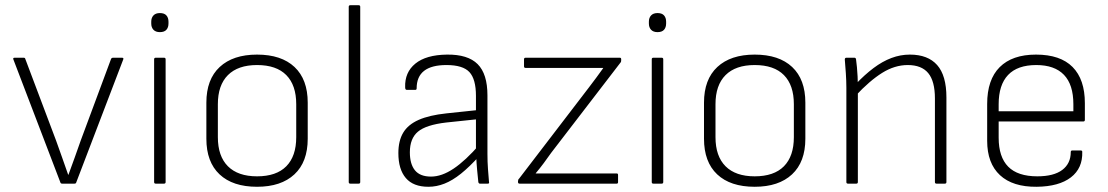

<svg xmlns="http://www.w3.org/2000/svg" viewBox="-20 -703 4240 735"><path d="M218 0Q212 0 211 -5L31 -476Q29 -482 36 -482H71Q76 -482 77 -477L195 -164Q206 -132 218 -99.5Q230 -67 241 -34H242Q254 -67 266 -100Q278 -133 289 -165L405 -477Q407 -482 413 -482H447Q454 -482 452 -476L272 -5Q271 0 265 0Z M576 0Q570 0 570 -6V-476Q570 -482 576 -482H608Q614 -482 614 -476V-6Q614 0 608 0ZM592 -580Q576 -580 567.5 -589Q559 -598 559 -613V-620Q559 -635 567.5 -644Q576 -653 592 -653Q609 -653 617 -644Q625 -635 625 -620V-613Q625 -598 617 -589Q609 -580 592 -580Z M964 12Q871 12 820.5 -35.5Q770 -83 770 -172V-310Q770 -399 821 -446.5Q872 -494 964 -494Q1057 -494 1107.5 -446.5Q1158 -399 1158 -310V-172Q1158 -83 1107 -35.5Q1056 12 964 12ZM964 -28Q1038 -28 1076 -66.5Q1114 -105 1114 -178V-304Q1114 -377 1076 -415.5Q1038 -454 964 -454Q891 -454 852.5 -415.5Q814 -377 814 -304V-178Q814 -105 852.5 -66.5Q891 -28 964 -28Z M1321 0Q1315 0 1315 -6V-677Q1315 -683 1321 -683H1353Q1359 -683 1359 -677V-6Q1359 0 1353 0Z M1817 0Q1814 0 1812.5 -2.5Q1811 -5 1811 -7Q1809 -26 1806.5 -52.5Q1804 -79 1803 -105L1802 -125V-336Q1802 -400 1777 -427Q1752 -454 1689 -454Q1575 -454 1575 -365Q1575 -359 1570 -359H1537Q1531 -359 1531 -369Q1529 -426 1570 -459.5Q1611 -493 1691 -494Q1771 -495 1808.5 -457.5Q1846 -420 1846 -338V-114Q1846 -83 1848 -56.5Q1850 -30 1852 -6Q1854 0 1847 0ZM1620 12Q1562 12 1533.5 -21.5Q1505 -55 1505 -117Q1505 -164 1523.5 -195Q1542 -226 1582.5 -244Q1623 -262 1689 -269L1812 -282V-247L1688 -234Q1611 -225 1580 -199Q1549 -173 1549 -120Q1549 -75 1568.5 -51Q1588 -27 1630 -27Q1671 -27 1716.5 -57.5Q1762 -88 1816 -150V-107Q1777 -64 1744.5 -38Q1712 -12 1681.5 0Q1651 12 1620 12Z M1969 0Q1963 0 1963 -6V-9Q1963 -16 1967 -19L2235 -369Q2249 -387 2262.5 -405.5Q2276 -424 2289 -442V-443Q2265 -443 2239 -443Q2213 -443 2187 -443H1992Q1986 -443 1986 -449V-476Q1986 -482 1992 -482H2353Q2358 -482 2358 -476V-473Q2358 -470 2357.5 -467.5Q2357 -465 2355 -463L2090 -118Q2076 -98 2061.5 -78.5Q2047 -59 2031 -40V-39Q2054 -39 2076 -39Q2098 -39 2119 -39H2341Q2346 -39 2346 -33V-6Q2346 0 2341 0Z M2481 0Q2475 0 2475 -6V-476Q2475 -482 2481 -482H2513Q2519 -482 2519 -476V-6Q2519 0 2513 0ZM2497 -580Q2481 -580 2472.5 -589Q2464 -598 2464 -613V-620Q2464 -635 2472.5 -644Q2481 -653 2497 -653Q2514 -653 2522 -644Q2530 -635 2530 -620V-613Q2530 -598 2522 -589Q2514 -580 2497 -580Z M2869 12Q2776 12 2725.5 -35.5Q2675 -83 2675 -172V-310Q2675 -399 2726 -446.5Q2777 -494 2869 -494Q2962 -494 3012.5 -446.5Q3063 -399 3063 -310V-172Q3063 -83 3012 -35.5Q2961 12 2869 12ZM2869 -28Q2943 -28 2981 -66.5Q3019 -105 3019 -178V-304Q3019 -377 2981 -415.5Q2943 -454 2869 -454Q2796 -454 2757.5 -415.5Q2719 -377 2719 -304V-178Q2719 -105 2757.5 -66.5Q2796 -28 2869 -28Z M3565 0Q3559 0 3559 -6V-326Q3559 -392 3533.5 -423Q3508 -454 3455 -454Q3405 -454 3357 -424Q3309 -394 3255 -336V-380Q3290 -417 3324 -442.5Q3358 -468 3392.5 -481Q3427 -494 3463 -494Q3532 -494 3567.5 -454Q3603 -414 3603 -330V-6Q3603 0 3597 0ZM3226 0Q3220 0 3220 -6V-367Q3220 -393 3218 -422.5Q3216 -452 3214 -475Q3214 -482 3220 -482H3251Q3256 -482 3257 -476Q3259 -463 3260.5 -445.5Q3262 -428 3263 -410Q3264 -392 3264 -375V-359V-6Q3264 0 3258 0Z M3949 12Q3857 13 3808 -32.5Q3759 -78 3759 -164V-305Q3759 -398 3807 -446Q3855 -494 3946 -494Q4039 -494 4086 -446.5Q4133 -399 4133 -308V-244Q4133 -238 4127 -238H3803V-176Q3803 -102 3839.5 -65Q3876 -28 3951 -28Q4014 -28 4046.5 -52.5Q4079 -77 4079 -121Q4079 -127 4085 -127H4117Q4123 -127 4123 -122Q4125 -59 4079.5 -24Q4034 11 3949 12ZM3803 -277H4089V-304Q4089 -379 4053 -416.5Q4017 -454 3947 -454Q3875 -454 3839 -416Q3803 -378 3803 -304Z"/></svg>

Font: Sofia Sans ExtraLight
Style: Regular
Weight: 250
Version: Version 4.100-B